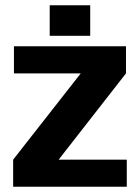

<svg xmlns="http://www.w3.org/2000/svg" viewBox="-20 -710 532 730"><path d="M30 -103 287 -431H33V-534H459V-431L203 -103H462V0H30ZM169 -690H323V-574H169Z"/></svg>

Font: Mozilla Headline BETA
Style: Bold
Weight: 700
Designer: Studio DRAMA
Foundry: Studio DRAMA
Version: Version 0.100